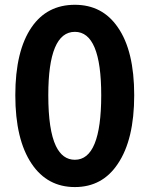

<svg xmlns="http://www.w3.org/2000/svg" viewBox="-20 -756 615 790"><path d="M288.1 13.7Q174.8 13.7 110.4 -82Q43 -181.6 43 -364.3Q43 -546.9 110.4 -644.5Q173.8 -736.3 288.1 -736.3Q401.4 -736.3 464.8 -643.6Q532.2 -546.9 532.2 -364.3Q532.2 -181.6 464.8 -82Q401.4 13.7 288.1 13.7ZM288.1 -98.6Q396.5 -98.6 396.5 -364.3Q396.5 -625 288.1 -625Q178.7 -625 178.7 -364.3Q178.7 -220.7 210 -155.3Q237.3 -98.6 288.1 -98.6Z"/></svg>

Font: Bpmf GenSen Rounded B
Style: B
Weight: 700
Foundry: But Ko
Version: Version 1.320